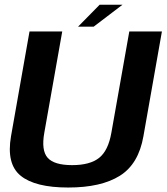

<svg xmlns="http://www.w3.org/2000/svg" viewBox="-20 -812 725 836"><path d="M277 4.5Q420.5 4.5 502 -46.8Q583.5 -98 604.5 -219L685 -675H543L465 -234.5Q451.5 -156.5 411.8 -124.8Q372 -93 294 -93Q216 -93 187.5 -125Q159 -157 173 -234.5L251 -675H108.5L28 -219Q7 -98 70 -46.8Q133 4.5 277 4.5ZM320 -696H388L513.5 -791.5H414Z"/></svg>

Font: Anybody UltraCondensed Thin SemiBold
Style: Italic
Weight: 600
Italic angle: -10°
Version: Version 1.111